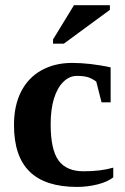

<svg xmlns="http://www.w3.org/2000/svg" viewBox="-20 -715 484 744"><path d="M418.9 -27.8Q397 -10.3 358.2 -0.5Q319.3 9.3 278.3 9.3Q155.8 9.3 95 -49.8Q34.2 -108.9 34.2 -230.5Q34.2 -306.2 61.8 -360.1Q89.4 -414.1 140.6 -442.6Q191.9 -471.2 259.8 -471.2Q328.1 -471.2 408.7 -454.1V-318.4H373.5L353 -398.9Q336.4 -411.1 320.3 -416Q304.2 -420.9 277.8 -420.9Q249 -420.9 225.6 -397.9Q202.1 -375 189.2 -333.3Q176.3 -291.5 176.3 -233.4Q176.3 -135.3 206.8 -93.3Q237.3 -51.3 303.7 -51.3Q371.1 -51.3 418.9 -65.4ZM185.5 -545.9V-562L266.6 -694.8H405.8V-676.8L227.5 -545.9Z"/></svg>

Font: Tinos
Style: Bold
Weight: 700
Designer: Steve Matteson
Foundry: Monotype Imaging Inc.
Version: Version 1.23